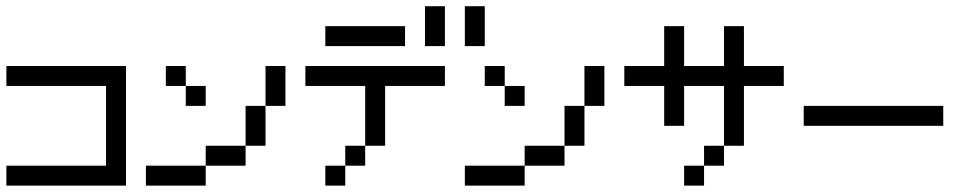

<svg xmlns="http://www.w3.org/2000/svg" viewBox="-20 -582 3040 602"><path d="M0 0V-62.5H62.5V0ZM62.5 0V-62.5H125V0ZM125 0V-62.5H187.5V0ZM187.5 0V-62.5H250V0ZM250 0V-62.5H312.5V0ZM312.5 0V-62.5H375V0ZM312.5 -62.5V-125H375V-62.5ZM312.5 -125V-187.5H375V-125ZM312.5 -187.5V-250H375V-187.5ZM312.5 -250V-312.5H375V-250ZM312.5 -312.5V-375H375V-312.5ZM250 -312.5V-375H312.5V-312.5ZM187.5 -312.5V-375H250V-312.5ZM125 -312.5V-375H187.5V-312.5ZM62.5 -312.5V-375H125V-312.5ZM0 -312.5V-375H62.5V-312.5Z M437.5 0V-62.5H500V0ZM500 0V-62.5H562.5V0ZM562.5 0V-62.5H625V0ZM625 -62.5V-125H687.5V-62.5ZM812.5 -312.5V-375H875V-312.5ZM687.5 -62.5V-125H750V-62.5ZM750 -125V-187.5H812.5V-125ZM812.5 -250V-312.5H875V-250ZM750 -187.5V-250H812.5V-187.5ZM500 -312.5V-375H562.5V-312.5ZM562.5 -250V-312.5H625V-250Z M1312.5 -500V-562.5H1375V-500ZM1312.5 -437.5V-500H1375V-437.5ZM1437.5 -500V-562.5H1500V-500ZM1437.5 -437.5V-500H1500V-437.5ZM1000 -437.5V-500H1062.5V-437.5ZM1062.5 -437.5V-500H1125V-437.5ZM1125 -437.5V-500H1187.5V-437.5ZM1187.5 -437.5V-500H1250V-437.5ZM937.5 -312.5V-375H1000V-312.5ZM1000 -312.5V-375H1062.5V-312.5ZM1062.5 -312.5V-375H1125V-312.5ZM1125 -312.5V-375H1187.5V-312.5ZM1187.5 -312.5V-375H1250V-312.5ZM1250 -312.5V-375H1312.5V-312.5ZM1312.5 -312.5V-375H1375V-312.5ZM1125 -250V-312.5H1187.5V-250ZM1125 -187.5V-250H1187.5V-187.5ZM1125 -125V-187.5H1187.5V-125ZM1062.5 -62.5V-125H1125V-62.5ZM1000 0V-62.5H1062.5V0Z M1437.5 0V-62.5H1500V0ZM1500 0V-62.5H1562.5V0ZM1562.5 0V-62.5H1625V0ZM1625 -62.5V-125H1687.5V-62.5ZM1812.5 -312.5V-375H1875V-312.5ZM1687.5 -62.5V-125H1750V-62.5ZM1750 -125V-187.5H1812.5V-125ZM1812.5 -250V-312.5H1875V-250ZM1750 -187.5V-250H1812.5V-187.5ZM1500 -312.5V-375H1562.5V-312.5ZM1562.5 -250V-312.5H1625V-250Z M2062.5 -312.5V-375H2125V-312.5ZM2125 -312.5V-375H2187.5V-312.5ZM2187.5 -312.5V-375H2250V-312.5ZM2250 -312.5V-375H2312.5V-312.5ZM2312.5 -312.5V-375H2375V-312.5ZM2125 0V-62.5H2187.5V0ZM1937.5 -312.5V-375H2000V-312.5ZM2000 -312.5V-375H2062.5V-312.5ZM2375 -312.5V-375H2437.5V-312.5ZM2250 -375V-437.5H2312.5V-375ZM2250 -250V-312.5H2312.5V-250ZM2250 -187.5V-250H2312.5V-187.5ZM2250 -125V-187.5H2312.5V-125ZM2187.5 -62.5V-125H2250V-62.5ZM2062.5 -375V-437.5H2125V-375ZM2062.5 -250V-312.5H2125V-250ZM2062.5 -187.5V-250H2125V-187.5ZM2062.5 -437.5V-500H2125V-437.5ZM2250 -437.5V-500H2312.5V-437.5Z M2500 -187.5V-250H2562.5V-187.5ZM2562.5 -187.5V-250H2625V-187.5ZM2625 -187.5V-250H2687.5V-187.5ZM2687.5 -187.5V-250H2750V-187.5ZM2750 -187.5V-250H2812.5V-187.5ZM2812.5 -187.5V-250H2875V-187.5ZM2875 -187.5V-250H2937.5V-187.5Z"/></svg>

Font: AprilSans
Style: Regular
Weight: 400
Designer: typesprite
Version: Version 1.001;PS 001.001;hotconv 1.0.88;makeotf.lib2.5.64775